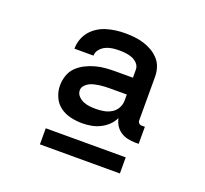

<svg xmlns="http://www.w3.org/2000/svg" viewBox="-96 -813 791 740"><g transform="rotate(20 300.0 -442.5)"><path d="M261 -317Q237 -317 213 -322.5Q189 -328 170 -342Q151 -356 141 -378.5Q131 -401 131 -425Q131 -446 138 -466.5Q145 -487 160 -501.5Q175 -516 194 -525.5Q213 -535 233.5 -540.5Q254 -546 274.5 -547.5Q295 -549 316 -549H385V-582Q385 -596 375.5 -606.5Q366 -617 353 -622Q340 -627 326.5 -628.5Q313 -630 299 -630Q285 -630 271 -628Q257 -626 244.5 -620Q232 -614 222.5 -602.5Q213 -591 213 -577Q213 -577 213 -577Q213 -577 213 -577H135Q135 -577 135 -577.5Q135 -578 135 -578Q135 -597 141.5 -615.5Q148 -634 160 -648.5Q172 -663 188.5 -673.5Q205 -684 223.5 -689.5Q242 -695 261 -697.5Q280 -700 299 -700Q318 -700 337 -698Q356 -696 374.5 -690.5Q393 -685 409.5 -675.5Q426 -666 439 -652Q452 -638 458 -619.5Q464 -601 464 -582V-402Q464 -396 468.5 -391.5Q473 -387 479 -387H493V-317H479Q463 -317 447.5 -320.5Q432 -324 419 -332.5Q406 -341 397.5 -354.5Q389 -368 386 -384Q386 -384 386 -384Q386 -384 386 -384Q378 -367 364.5 -354Q351 -341 334 -332.5Q317 -324 298.5 -320.5Q280 -317 261 -317ZM292 -387Q308 -387 324.5 -390Q341 -393 355 -401.5Q369 -410 377 -424.5Q385 -439 385 -455V-480H316Q306 -480 295 -479.5Q284 -479 273.5 -477.5Q263 -476 252.5 -473.5Q242 -471 232.5 -466Q223 -461 216 -452.5Q209 -444 209 -434Q209 -420 218.5 -410Q228 -400 240 -395Q252 -390 265.5 -388.5Q279 -387 292 -387ZM136 -185V-251H464V-185Z"/></g></svg>

Font: Iosevka Mono
Style: Regular
Weight: 400
Designer: Belleve Invis
Foundry: Belleve Invis
Version: Version 11.1.1